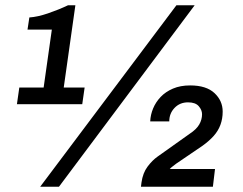

<svg xmlns="http://www.w3.org/2000/svg" viewBox="-20 -706 918 726"><path d="M44 -312 53 -375H145L176 -594H84L91 -640Q122 -642 161.5 -655.5Q201 -669 237 -686H265L221 -375H300L291 -312ZM132 0 647 -686H716L203 0ZM513 0 515 -16Q520 -52 538 -76Q556 -100 576 -114L697 -200Q723 -217 733.5 -235.5Q744 -254 744 -274Q744 -290 731.5 -304.5Q719 -319 691 -319Q660 -319 640 -298Q620 -277 620 -247H548Q549 -272 559 -296Q569 -320 587.5 -339.5Q606 -359 634 -371Q662 -383 699 -383Q760 -383 791 -354Q822 -325 822 -284Q822 -257 813.5 -234Q805 -211 788 -192Q771 -173 746 -155L646 -87Q641 -83 633 -77Q625 -71 622 -67H793L785 0Z"/></svg>

Font: Chivo Medium SemiBold
Style: Italic
Weight: 600
Italic angle: -8.05°
Version: Version 2.002